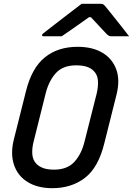

<svg xmlns="http://www.w3.org/2000/svg" viewBox="-20 -965 696 1005"><path d="M386 -720Q464 -720 516 -689Q568 -658 588.5 -602Q609 -546 590 -470L526 -215Q495 -88 424.5 -34Q354 20 254 20Q177 20 125 -12Q73 -44 53.5 -101.5Q34 -159 52 -233L116 -488Q146 -609 214.5 -664.5Q283 -720 386 -720ZM157 -228Q147 -191 149 -159Q151 -127 172 -106Q185 -93 207 -85Q229 -77 263 -77Q332 -77 369.5 -118Q407 -159 423 -226L486 -475Q495 -513 492.5 -544Q490 -575 470 -594Q457 -608 434.5 -615.5Q412 -623 378 -623Q310 -623 273 -583Q236 -543 219 -476ZM407 -945H509Q516 -945 521 -942Q526 -939 537 -925Q546 -914 566.5 -888.5Q587 -863 611 -832.5Q635 -802 656 -775H567Q555 -775 551 -777Q547 -779 540 -785Q528 -797 507.5 -819.5Q487 -842 456 -875H446Q401 -843 366 -818.5Q331 -794 303 -775H210Q199 -775 200 -782Q201 -786 206 -790Q211 -794 229 -808Q251 -825 284.5 -851Q318 -877 352 -903Q386 -929 407 -945Z"/></svg>

Font: Recursive Mn Lnr St Med
Style: Italic
Weight: 500
Italic angle: -15°
Monospace: yes
Version: Version 1.079;hotconv 1.0.112;makeotfexe 2.5.65598; ttfautoh